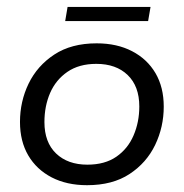

<svg xmlns="http://www.w3.org/2000/svg" viewBox="-20 -534 540 564"><path d="M235.7 10Q176.1 10 131.7 -13Q87.3 -36.1 63 -77.5Q38.7 -119 38.7 -175.8Q38.7 -236 64.1 -288.5Q89.6 -341 139.6 -373.8Q189.6 -406.7 263.9 -406.7Q323.6 -406.7 368 -383.6Q412.3 -360.6 436.7 -319.2Q461 -277.7 461 -220.9Q461 -161 435.8 -108.4Q410.5 -55.7 360.6 -22.9Q310.7 10 235.7 10ZM236.7 -50.3Q288.2 -50.3 322 -73.8Q355.7 -97.2 372.4 -136.3Q389.2 -175.4 389.2 -221.3Q389.2 -280.6 355.1 -313.5Q321.1 -346.4 262.9 -346.4Q212.1 -346.4 178 -322.9Q144 -299.5 127.2 -260.9Q110.5 -222.3 110.5 -175.4Q110.5 -116.1 144.7 -83.2Q179 -50.3 236.7 -50.3ZM171.5 -472.2 178.5 -513.6H422.2L415.1 -472.2Z"/></svg>

Font: Rokkitt SemiBold
Style: Italic
Weight: 600
Italic angle: -9°
Designer: Vernon Adams
Foundry: Vernon Adams
Version: Version 3.103